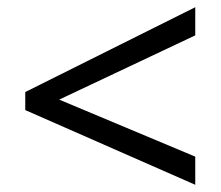

<svg xmlns="http://www.w3.org/2000/svg" viewBox="-20 -628 612 532"><path d="M521 -116 50 -323V-373L521 -608V-530L144 -352L521 -194Z"/></svg>

Font: Noto Sans Chakma
Style: Regular
Weight: 400
Designer: Zachary Quinn Scheuren - Monotype Design Team
Foundry: Monotype Imaging Inc.
Version: Version 2.003; ttfautohint (v1.8.4.7-5d5b)